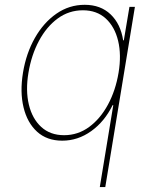

<svg xmlns="http://www.w3.org/2000/svg" viewBox="-20 -574 626 799"><path d="M418.1 204.5 541.4 -545.5H518.7L495.3 -406.2H492.5Q482 -474.4 440.3 -514.2Q398.6 -554 332.6 -554Q267.9 -554 214.7 -517Q161.5 -480.1 125.2 -416.2Q88.9 -352.3 75.6 -271.3Q62.5 -191.1 78 -127.1Q93.4 -63.2 134.3 -25.9Q175.2 11.4 239.1 11.4Q304.1 11.4 359.7 -28.4Q415.3 -68.2 448.6 -136.4H451.4L395.3 204.5ZM473.4 -271.3Q461 -197.4 429.3 -138.7Q397.6 -79.9 350.9 -45.6Q304.2 -11.4 246.7 -11.4Q189.1 -11.4 151.7 -45.6Q114.2 -79.9 100.1 -138.7Q86 -197.4 98.4 -271.3Q110.7 -345.2 142.1 -403.9Q173.5 -462.7 220.1 -497Q266.8 -531.2 325.1 -531.2Q382.6 -531.2 420.1 -497Q457.5 -462.7 471.6 -403.9Q485.7 -345.2 473.4 -271.3Z"/></svg>

Font: Inter UI Thin
Style: Italic
Weight: 100
Italic angle: -9.39999°
Designer: Rasmus Andersson
Foundry: rsms
Version: 3.2;8d6f07862